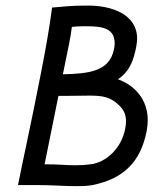

<svg xmlns="http://www.w3.org/2000/svg" viewBox="-20 -654 558 677"><path d="M125.5 -401.9C85.9 -198.7 62 -96.2 43.5 -1.5H109.9C162.6 -1.5 205.6 2.4 247.1 2.4C266.1 2.4 286.6 2.4 306.2 -1.5C414.6 -23.4 475.6 -82 497.1 -191.9C499.5 -205.1 501 -217.8 501 -230C501 -302.2 456.5 -352.5 396 -374.5C438 -402.8 451.2 -442.4 460.4 -489.3C462.4 -499.5 463.4 -509.3 463.4 -518.6C463.4 -603.5 373.5 -634.3 292 -634.3H283.2C228 -634.3 203.6 -630.4 163.6 -627.4C155.8 -565.4 142.1 -486.3 125.5 -401.9ZM382.8 -484.4 381.8 -480.5C366.7 -402.8 294.9 -394 201.7 -392.1C208.5 -428.2 216.8 -463.9 223.1 -496.6C227.5 -519.5 231.4 -541 233.4 -559.1C248.5 -560.5 256.3 -561.5 275.4 -561.5H283.7C343.8 -561.5 384.3 -553.7 384.3 -500.5C384.3 -495.6 383.8 -490.2 382.8 -484.4ZM400.4 -282.2C416.5 -266.6 424.3 -250 424.3 -226.6C424.3 -218.3 423.3 -209.5 421.4 -199.7C407.7 -129.4 353 -81.1 299.8 -74.7C282.2 -72.3 264.6 -71.3 245.1 -71.3C208.5 -71.3 189.9 -74.7 137.2 -74.7C145 -111.8 162.6 -200.2 186 -315.9H207.5C243.2 -315.9 271.5 -316.9 295.4 -316.9C341.8 -316.9 370.6 -312 400.4 -282.2Z"/></svg>

Font: Fantasque Sans Mono
Style: RegItalic
Weight: 400
Italic angle: -11°
Monospace: yes
Designer: Jany Belluz
Version: Version 1.6.3